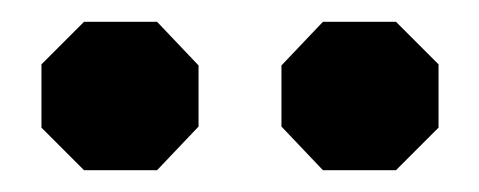

<svg xmlns="http://www.w3.org/2000/svg" viewBox="-20 -707 439 176"><path d="M18 -590V-648L57 -687H124L162 -647V-591L124 -551H57ZM238 -591V-647L276 -687H343L382 -648V-590L343 -551H276Z"/></svg>

Font: Chakra Petch
Style: Bold
Weight: 700
Designer: Katatrad Aksorn Co.,Ltd.
Foundry: Cadson Demak Co.,Ltd.
Version: Version 1.000; ttfautohint (v1.6)